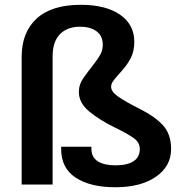

<svg xmlns="http://www.w3.org/2000/svg" viewBox="-20 -769 748 800"><path d="M199.2 -533.2Q199.2 -595.7 230 -626.7Q260.7 -657.7 314 -657.7Q356 -657.7 382.1 -638.7Q408.2 -619.6 408.2 -582.5Q408.2 -561.5 399.4 -544.2Q390.6 -526.9 374 -505.9Q347.2 -471.7 327.9 -444.6Q308.6 -417.5 308.6 -385.7Q308.6 -340.3 351.6 -304.7Q394.5 -269 457.5 -238.3Q508.8 -213.4 535.6 -194.8Q562.5 -176.3 562.5 -147.9Q562.5 -114.7 536.6 -97.4Q510.7 -80.1 460.9 -80.1Q414.1 -80.1 387.5 -96.9Q360.8 -113.8 360.8 -150.4V-157.7H234.9V-147.5Q234.9 -68.4 295.7 -28.6Q356.4 11.2 460.4 11.2Q566.4 11.2 629.6 -32.5Q692.9 -76.2 692.9 -147.9Q692.9 -210 659.2 -246.8Q625.5 -283.7 563 -314.9Q501 -346.2 471.9 -366.7Q442.9 -387.2 442.9 -407.7Q442.9 -421.4 456.1 -437.5Q469.2 -453.6 487.8 -474.1Q512.2 -501.5 525.9 -529.3Q539.6 -557.1 539.6 -594.7Q539.6 -667 480 -708Q420.4 -749 316.4 -749Q195.3 -749 132.8 -691.7Q70.3 -634.3 70.3 -533.2V0H199.2Z"/></svg>

Font: Roboto Flex
Style: wght 600 wdth 140 opsz 13.0 GRAD 0.00 slnt 0.00 XTRA 468 XOPQ 96 YOPQ 79 YTLC 514 YTUC 712 YTAS 750 YTDE -203.00 YTFI 738
Weight: 600
Width: 8
Designer: Berlow after Robertson
Foundry: Google
Version: Version 3.100